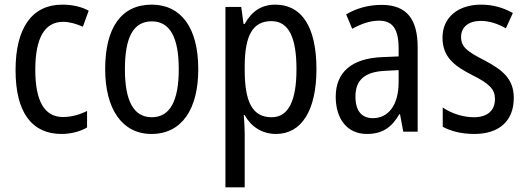

<svg xmlns="http://www.w3.org/2000/svg" viewBox="-20 -567 2269 827"><path d="M245 10C284 10 325 0 355 -18V-89C323 -73 288 -63 251 -63C172 -63 132 -131 132 -266C132 -403 172 -473 252 -473C279 -473 310 -464 337 -452L362 -521C333 -537 294 -547 248 -547C119 -547 47 -448 47 -265C47 -80 119 10 245 10Z M834 -269C834 -450 758 -547 634 -547C501 -547 433 -446 433 -269C433 -98 506 10 632 10C765 10 834 -99 834 -269ZM518 -269C518 -404 553 -475 634 -475C713 -475 750 -404 750 -269C750 -134 713 -62 634 -62C554 -62 518 -135 518 -269Z M1166 -547C1106 -547 1064 -518 1034 -464H1029L1019 -537H951V240H1034V6C1034 -16 1032 -44 1030 -71H1034C1061 -22 1108 10 1169 10C1278 10 1343 -90 1343 -269C1343 -454 1278 -547 1166 -547ZM1149 -476C1225 -476 1257 -403 1257 -269C1257 -134 1223 -62 1150 -62C1067 -62 1034 -128 1034 -266V-285C1035 -415 1069 -476 1149 -476Z M1624 -546C1567 -546 1514 -531 1471 -505L1497 -443C1537 -465 1575 -478 1613 -478C1670 -478 1697 -443 1697 -359V-324L1627 -321C1495 -316 1426 -256 1426 -150C1426 -58 1473 10 1560 10C1627 10 1667 -18 1700 -75H1703L1717 0H1779V-363C1779 -483 1733 -546 1624 -546ZM1640 -262 1697 -265V-213C1697 -113 1652 -58 1586 -58C1540 -58 1511 -87 1511 -151C1511 -220 1548 -258 1640 -262Z M2193 -145C2193 -228 2144 -266 2067 -307C1992 -345 1966 -365 1966 -408C1966 -450 1998 -477 2051 -477C2089 -477 2126 -464 2159 -445L2189 -511C2148 -534 2103 -547 2052 -547C1953 -547 1886 -492 1886 -405C1886 -321 1937 -283 2015 -243C2088 -207 2112 -182 2112 -141C2112 -92 2081 -62 2021 -62C1971 -62 1920 -81 1887 -104V-21C1920 -3 1965 10 2023 10C2129 10 2193 -45 2193 -145Z"/></svg>

Font: Noto Sans Sinhala UI Condensed
Style: Regular
Weight: 400
Width: 3
Designer: Jelle Bosma - Monotype Design Team
Foundry: Monotype Imaging Inc.
Version: Version 2.006